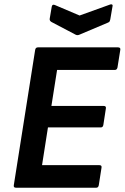

<svg xmlns="http://www.w3.org/2000/svg" viewBox="-20 -876 582 896"><path d="M54.5 0Q42.4 0 44.4 -11.7L144.1 -643.3Q146.1 -655 157.1 -655H530.7Q536.3 -655 539.5 -652.2Q542.7 -649.3 541.4 -643.3L528.3 -561.4Q527.3 -556.8 524.6 -553.3Q521.9 -549.7 516.6 -549.7H246.4L219.9 -381.6H463.7Q476.4 -381.6 474.1 -369.9L462.3 -293.1Q460.3 -281.4 450.6 -281.4H203.8L176.2 -105.3H443.4Q455.8 -105.3 453.8 -93.9L441 -11.7Q438.7 0 429.3 0ZM492.2 -854.3Q498.2 -857 502.4 -855.2Q506.6 -853.3 505.2 -847.3L494.5 -784.7Q493.5 -779.7 491.7 -776.3Q489.9 -773 484.5 -770.7L350.1 -713.9Q341.4 -710.2 333.4 -713.9L220.4 -773.3Q210.3 -779 212 -789L221.4 -844.6Q223.7 -857.7 236.1 -852.6L351.5 -803.6Z"/></svg>

Font: Sofia Sans Hairline
Style: Italic
Weight: 1
Italic angle: -9°
Designer: Botio Nikoltchev, Ani Petrova
Foundry: lettersoup
Version: Version 4.102